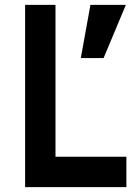

<svg xmlns="http://www.w3.org/2000/svg" viewBox="-20 -770 557 790"><path d="M208.3 -750V-125H500V0H83.3V-750ZM352.1 -750H497.9L406.3 -531.2H312.5Z"/></svg>

Font: Vladivostok Bold
Style: Regular
Weight: 700
Width: 4
Designer: Michael Sharanda
Foundry: Michael Sharanda
Version: Version 1.005